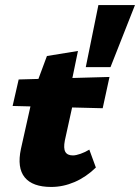

<svg xmlns="http://www.w3.org/2000/svg" viewBox="-20 -731 555 761"><path d="M183 10Q109 10 78 -28Q47 -66 63 -141L114 -369L166 -509L289 -529L255 -364L277 -356L237 -174Q231 -143 239 -129Q247 -115 269 -115Q281 -115 299.5 -121.5Q318 -128 334 -138L360 -67Q321 -29 275.5 -9.5Q230 10 183 10ZM30 -311 54 -416 414 -426 387 -302ZM418 -465H320L370 -711H515Z"/></svg>

Font: Ysabeau Black
Style: Italic
Weight: 900
Italic angle: -12°
Version: Version 2.000;gftools[0.9.27.dev2+g8671c4b]